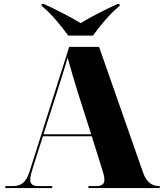

<svg xmlns="http://www.w3.org/2000/svg" viewBox="-20 -951 828 971"><path d="M325 -771H450C482 -816 537 -883 585 -921V-931H575C516 -905 429 -860 388 -834C346 -860 260 -905 201 -931H191V-921C239 -883 293 -816 325 -771ZM7 0H244V-10H173C143 -10 133 -22 133 -43C133 -60 140 -82 148 -108L197 -262H444L498 -90C504 -71 508 -55 508 -42C508 -22 498 -10 467 -10H427V0H788V-10H786C749 -10 721 -29 704 -77L481 -714H330L128 -79C109 -21 79 -10 45 -10H7ZM200 -272 271 -494C289 -550 308 -610 322 -659C337 -605 359 -530 371 -492L441 -272Z"/></svg>

Font: Noto Serif Display Black
Style: Regular
Weight: 900
Designer: Monotype Design Team
Foundry: Monotype Imaging Inc.
Version: Version 2.009